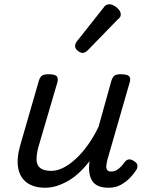

<svg xmlns="http://www.w3.org/2000/svg" viewBox="-20 -863 686 900"><path d="M192 17Q139 17 106.5 -6.5Q74 -30 65.5 -74Q57 -118 74 -179L162 -484Q168 -503 177.5 -509Q187 -515 207 -515Q237 -515 245.5 -506Q254 -497 249 -477L160 -174Q150 -136 151.5 -111Q153 -86 170.5 -74Q188 -62 221 -62Q248 -62 277.5 -77Q307 -92 336.5 -119.5Q366 -147 393 -185Q420 -223 442 -269L502 -484Q508 -503 517.5 -509Q527 -515 546 -515Q576 -515 585 -506Q594 -497 588 -477L483 -113Q480 -100 478.5 -87.5Q477 -75 482 -67Q487 -59 501 -59Q515 -59 526.5 -65.5Q538 -72 548 -83Q558 -94 566 -105Q572 -113 582.5 -115.5Q593 -118 608 -108Q623 -99 624 -88.5Q625 -78 620 -68Q609 -50 590.5 -30.5Q572 -11 547 3Q522 17 490 17Q459 17 439.5 8Q420 -1 411 -17Q402 -33 399 -52.5Q396 -72 398 -93L400 -108Q377 -78 352 -54.5Q327 -31 300 -15.5Q273 0 246 8.5Q219 17 192 17ZM367 -615Q357 -615 344.5 -625Q332 -635 332 -646Q332 -652 334 -658Q336 -664 341 -670L463 -824Q471 -836 478 -839.5Q485 -843 493 -843Q503 -843 515.5 -836Q528 -829 537 -818Q546 -807 546 -796Q546 -788 543 -783Q540 -778 533 -773L394 -630Q380 -615 367 -615Z"/></svg>

Font: Playwrite TZ
Style: Regular
Weight: 400
Designer: Veronika Burian, José Scaglione
Foundry: TypeTogether
Version: Version 1.002